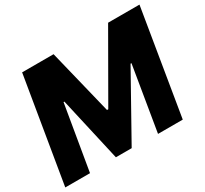

<svg xmlns="http://www.w3.org/2000/svg" viewBox="-152 -940 1228 1152"><g transform="rotate(-30 462.0 -364.0)"><path d="M116.2 -727.5H334L444.3 -277.3H453.1L711.9 -727.5H929.2L809.1 0H637.7L711.9 -447.3H705.6L458 -4.9H348.6L248 -448.7H242.2L166.5 0H-4.9Z"/></g></svg>

Font: Inter Tight ExtraBold
Style: Italic
Weight: 800
Italic angle: -9.39999°
Designer: Rasmus Andersson
Foundry: rsms
Version: Version 3.004